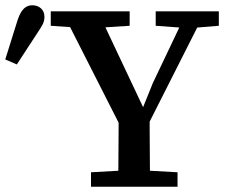

<svg xmlns="http://www.w3.org/2000/svg" viewBox="-33 -710 863 730"><path d="M-13 -484 34 -634Q44 -664 57.5 -677Q71 -690 89 -690Q110 -690 123 -678Q136 -666 136 -646Q136 -631 129.5 -618Q123 -605 110 -586L31 -465ZM313 0V-55L456 -63H498L642 -55V0ZM416 0Q417 -36 417 -71.5Q417 -107 417.5 -144Q418 -181 418 -220.5Q418 -260 418 -302H536Q536 -260 536 -221Q536 -182 536.5 -145Q537 -108 537 -72Q537 -36 538 0ZM434 -212 203 -667H339L517 -290H506L548 -394L678 -667H748L518 -212ZM160 -612V-667H460V-612L335 -604H276ZM559 -612V-667H799V-612L701 -604H668Z"/></svg>

Font: Source Serif 4 Medium
Style: Regular
Weight: 500
Designer: Frank Grießhammer
Foundry: Adobe Systems Incorporated
Version: Version 4.004;hotconv 1.0.116;makeotfexe 2.5.65601